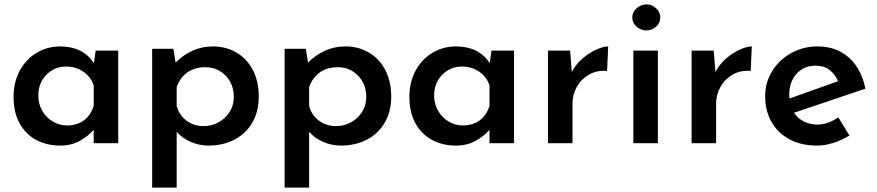

<svg xmlns="http://www.w3.org/2000/svg" viewBox="-20 -654 4006 877"><path d="M520 -423V0H408V-61Q385 -34 346 -11.5Q307 11 255 11Q194 11 146 -14.5Q98 -40 70 -90Q42 -140 42 -211Q42 -280 71 -332.5Q100 -385 148.5 -413.5Q197 -442 255 -442Q358 -442 409 -366L417 -423ZM408 -171V-263Q396 -302 361.5 -326Q327 -350 282 -350Q229 -350 192 -312.5Q155 -275 155 -217Q155 -179 173 -148Q191 -117 221 -99Q251 -81 286 -81Q332 -81 363.5 -104.5Q395 -128 408 -171Z M1162 -213Q1162 -145 1132.5 -94Q1103 -43 1050.5 -16Q998 11 932 11Q890 11 851 -6Q812 -23 787 -52V203H675V-431H772L782 -368Q815 -402 858.5 -422Q902 -442 953 -442Q1012 -442 1060 -414Q1108 -386 1135 -334Q1162 -282 1162 -213ZM1048 -211Q1048 -270 1010.5 -308.5Q973 -347 918 -347Q869 -347 835.5 -323Q802 -299 787 -256V-171Q797 -130 830.5 -104Q864 -78 910 -78Q947 -78 978.5 -95.5Q1010 -113 1029 -143Q1048 -173 1048 -211Z M1767 -213Q1767 -145 1737.5 -94Q1708 -43 1655.5 -16Q1603 11 1537 11Q1495 11 1456 -6Q1417 -23 1392 -52V203H1280V-431H1377L1387 -368Q1420 -402 1463.5 -422Q1507 -442 1558 -442Q1617 -442 1665 -414Q1713 -386 1740 -334Q1767 -282 1767 -213ZM1653 -211Q1653 -270 1615.5 -308.5Q1578 -347 1523 -347Q1474 -347 1440.5 -323Q1407 -299 1392 -256V-171Q1402 -130 1435.5 -104Q1469 -78 1515 -78Q1552 -78 1583.5 -95.5Q1615 -113 1634 -143Q1653 -173 1653 -211Z M2328 -423V0H2216V-61Q2193 -34 2154 -11.5Q2115 11 2063 11Q2002 11 1954 -14.5Q1906 -40 1878 -90Q1850 -140 1850 -211Q1850 -280 1879 -332.5Q1908 -385 1956.5 -413.5Q2005 -442 2063 -442Q2166 -442 2217 -366L2225 -423ZM2216 -171V-263Q2204 -302 2169.5 -326Q2135 -350 2090 -350Q2037 -350 2000 -312.5Q1963 -275 1963 -217Q1963 -179 1981 -148Q1999 -117 2029 -99Q2059 -81 2094 -81Q2140 -81 2171.5 -104.5Q2203 -128 2216 -171Z M2758 -442 2753 -330Q2707 -334 2671 -313.5Q2635 -293 2615 -257.5Q2595 -222 2595 -182V0H2483V-423H2584L2592 -325Q2609 -359 2640 -386Q2671 -413 2703.5 -427.5Q2736 -442 2758 -442Z M2985 -423V0H2873V-423ZM2933 -634Q2957 -634 2976.5 -616.5Q2996 -599 2996 -574Q2996 -549 2976.5 -532Q2957 -515 2933 -515Q2908 -515 2888 -532Q2868 -549 2868 -574Q2868 -599 2888 -616.5Q2908 -634 2933 -634Z M3414 -442 3409 -330Q3363 -334 3327 -313.5Q3291 -293 3271 -257.5Q3251 -222 3251 -182V0H3139V-423H3240L3248 -325Q3265 -359 3296 -386Q3327 -413 3359.5 -427.5Q3392 -442 3414 -442Z M3809 -118 3860 -35Q3826 -14 3787 -1.5Q3748 11 3712 11Q3639 11 3585.5 -18Q3532 -47 3503.5 -98Q3475 -149 3475 -215Q3475 -277 3507 -329Q3539 -381 3594 -411.5Q3649 -442 3714 -442Q3800 -442 3857 -391.5Q3914 -341 3933 -249L3607 -139Q3624 -113 3652 -99Q3680 -85 3714 -85Q3761 -85 3809 -118ZM3585 -221Q3585 -210 3586 -204L3808 -283Q3795 -314 3770 -334Q3745 -354 3705 -354Q3652 -354 3618.5 -317Q3585 -280 3585 -221Z"/></svg>

Font: Josefin Sans SemiBold
Style: Regular
Weight: 600
Designer: Santiago Orozco
Foundry: Typemade
Version: Version 2.000